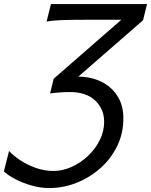

<svg xmlns="http://www.w3.org/2000/svg" viewBox="-44 -719 760 966"><path d="M695.8 -698.7 675.8 -617.2 350.1 -333.5Q414.1 -333 465.3 -308.1Q516.6 -283.2 546.6 -236.3Q576.7 -189.5 576.7 -123.5Q576.7 -47.4 545.2 16.6Q513.7 80.6 460.4 127.7Q407.2 174.8 340.8 200.9Q274.4 227.1 204.6 227.1Q158.7 227.1 113.8 214.1Q68.8 201.2 32.5 181.9Q-3.9 162.6 -24.4 143.6L1.5 40.5Q22.5 63.5 57.1 86.7Q91.8 109.9 135.3 125.5Q178.7 141.1 225.1 141.1Q271 141.1 316.2 120.8Q361.3 100.6 398.4 65.7Q435.5 30.8 457.8 -13.7Q480 -58.1 480 -106Q480 -170.4 435.1 -213.1Q390.1 -255.9 307.1 -255.9Q261.7 -255.9 208 -249L226.1 -322.8L566.4 -619.6H385.7Q313.5 -619.6 267.3 -617.9Q221.2 -616.2 190.4 -610.4L212.4 -698.7Z"/></svg>

Font: Andika
Style: Italic
Weight: 400
Italic angle: -14°
Designer: Victor Gaultney, Annie Olsen, Julie Remington, Don Collingsworth, Eric Hays, Becca Hirsbrunner
Foundry: SIL International
Version: Version 6.101